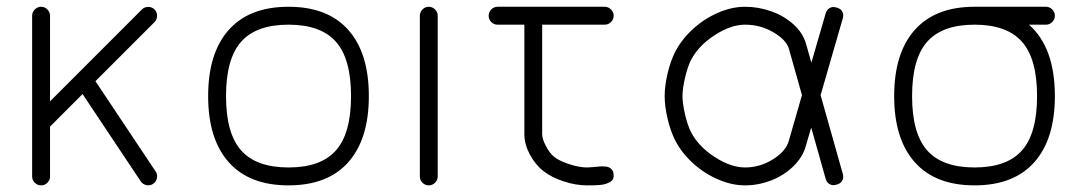

<svg xmlns="http://www.w3.org/2000/svg" viewBox="-20 -559 3278 579"><path d="M130.9 -511.5V-253.4L408 -530.5Q415.5 -538.1 427 -538.1Q438.5 -538.1 446 -530.5Q453.6 -522.9 453.6 -511.5Q453.6 -500 446 -492.4L267.8 -314.2L449.5 -41.7Q455.6 -32.7 453.2 -21.7Q450.9 -10.7 441.9 -4.6Q432.9 1.5 421.8 -0.7Q410.6 -2.9 404.5 -12L229 -275.4L130.9 -177.2V-26.9Q130.9 -15.9 122.9 -7.9Q115 0 104 0Q93 0 85 -7.9Q76.9 -15.9 76.9 -26.9V-511.5Q76.9 -522.5 85 -530.5Q93 -538.6 104 -538.6Q115 -538.6 122.9 -530.5Q130.9 -522.5 130.9 -511.5Z M707.3 -433.2Q661.6 -381.8 661.6 -269.3Q661.6 -156.7 707.3 -105.3Q752.9 -54 850.1 -54Q947.3 -54 992.9 -105.3Q1038.6 -156.7 1038.6 -269.3Q1038.6 -381.8 992.9 -433.2Q947.3 -484.6 850.1 -484.6Q752.9 -484.6 707.3 -433.2ZM669.8 -69.8Q607.7 -139.6 607.7 -269.3Q607.7 -398.9 669.8 -468.8Q731.9 -538.6 850.1 -538.6Q968.3 -538.6 1030.3 -468.8Q1092.3 -398.9 1092.3 -269.3Q1092.3 -139.6 1030.3 -69.8Q968.3 0 850.1 0Q731.9 0 669.8 -69.8Z M1300 -511.5V-26.9Q1300 -15.9 1292 -7.9Q1283.9 0 1272.9 0Q1262 0 1254 -7.9Q1246.1 -15.9 1246.1 -26.9V-511.5Q1246.1 -522.5 1254 -530.5Q1262 -538.6 1272.9 -538.6Q1283.9 -538.6 1292 -530.5Q1300 -522.5 1300 -511.5Z M1749.8 -54Q1756.3 -54 1766.5 -54.9Q1776.6 -55.9 1784.2 -56.6Q1791.7 -57.4 1800.3 -57.1Q1808.8 -56.9 1814.6 -55.1Q1820.3 -53.2 1824.7 -48.2Q1829.1 -43.2 1830.3 -34.9Q1831.5 -26.6 1829.1 -20.3Q1826.7 -13.9 1819.8 -10.3Q1813 -6.6 1806.6 -4.4Q1800.3 -2.2 1788.9 -1.2Q1777.6 -0.2 1771.1 -0.1Q1764.6 0 1752.9 0Q1750.7 0 1749.8 0Q1716.6 0 1679.9 -12Q1643.3 -23.9 1618.9 -43Q1594 -62.5 1577.6 -93.4Q1561.3 -124.3 1561.3 -153.8V-484.6H1480.5Q1469.5 -484.6 1461.5 -492.6Q1453.6 -500.5 1453.6 -511.5Q1453.6 -522.5 1461.5 -530.5Q1469.5 -538.6 1480.5 -538.6H1803.5Q1814.5 -538.6 1822.5 -530.5Q1830.6 -522.5 1830.6 -511.5Q1830.6 -500.5 1822.5 -492.6Q1814.5 -484.6 1803.5 -484.6H1615V-153.8Q1615 -139.9 1626.5 -118.2Q1637.9 -96.4 1652.1 -85.2Q1667 -73.5 1697.3 -63.7Q1727.5 -54 1749.8 -54Z M2226.6 -54Q2271.7 -54 2310.7 -78.4Q2349.6 -102.8 2358.4 -133.1L2398.4 -272.2L2359.1 -411.6Q2351.6 -438.5 2312.5 -461.5Q2273.4 -484.6 2226.6 -484.6Q2184.1 -484.6 2135.1 -452.9Q2086.2 -421.1 2064 -378.2Q2054 -358.9 2046 -325.3Q2038.1 -291.7 2038.1 -269.3Q2038.1 -246.8 2046 -213.3Q2054 -179.7 2064 -160.4Q2086.2 -117.4 2135.1 -85.7Q2184.1 -54 2226.6 -54ZM2470 -519Q2472.7 -528.6 2479.9 -533.4Q2487.1 -538.3 2495.1 -537.7Q2503.2 -537.1 2510.4 -533.4Q2517.6 -529.8 2521 -521.7Q2524.4 -513.7 2521.7 -504.2L2454.6 -272L2521.7 -34.2Q2524.4 -24.7 2521 -16.7Q2517.6 -8.8 2510.4 -5.1Q2503.2 -1.5 2495.1 -0.7Q2487.1 0 2479.9 -5Q2472.7 -10 2470 -19.5L2426.3 -174.3L2409.9 -118.2Q2400.1 -84 2371.6 -56.6Q2343 -29.3 2304.8 -14.6Q2266.6 0 2226.6 0Q2186.8 0 2145.1 -18.1Q2103.5 -36.1 2069.5 -67.1Q2035.4 -98.1 2016.1 -135.7Q2002.2 -163.1 1993.3 -200.6Q1984.4 -238 1984.4 -269.3Q1984.4 -300.5 1993.3 -337.9Q2002.2 -375.2 2016.1 -402.6Q2035.4 -440.2 2069.5 -471.3Q2103.5 -502.4 2145.1 -520.5Q2186.8 -538.6 2226.6 -538.6Q2267.1 -538.6 2305.5 -525Q2344 -511.5 2372.8 -485.5Q2401.6 -459.5 2410.9 -426.3Q2413.6 -417 2418.8 -398.2Q2424.1 -379.4 2426.8 -369.9Z M3083 -484.6Q3161.1 -415.8 3161.1 -269.3Q3161.1 -139.6 3099.1 -69.8Q3037.1 0 2918.9 0Q2800.8 0 2738.6 -69.8Q2676.5 -139.6 2676.5 -269.3Q2676.5 -398.9 2738.6 -468.8Q2800.8 -538.6 2918.9 -538.6H3134.3Q3145.3 -538.6 3153.2 -530.5Q3161.1 -522.5 3161.1 -511.5Q3161.1 -500.5 3153.2 -492.6Q3145.3 -484.6 3134.3 -484.6ZM2776.1 -433.2Q2730.5 -381.8 2730.5 -269.3Q2730.5 -156.7 2776.1 -105.3Q2821.8 -54 2918.9 -54Q3016.1 -54 3061.8 -105.3Q3107.4 -156.7 3107.4 -269.3Q3107.4 -381.8 3061.8 -433.2Q3016.1 -484.6 2918.9 -484.6Q2821.8 -484.6 2776.1 -433.2Z"/></svg>

Font: Tecnico
Style: Fino
Weight: 400
Version: Version 1.3